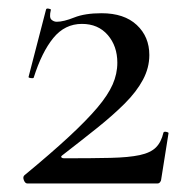

<svg xmlns="http://www.w3.org/2000/svg" viewBox="-20 -430 442 450"><path d="M37 -19Q100 -71 141.5 -109.5Q183 -148 208 -177.5Q233 -207 244 -232Q255 -257 255 -283Q255 -322 232.5 -348Q210 -374 172 -374Q132 -374 105 -341Q78 -308 59 -248Q58 -246 52 -247Q46 -248 47 -250L88 -408Q89 -411 95 -409.5Q101 -408 99 -406Q95 -389 100.5 -384Q106 -379 113 -379Q129 -379 154 -389Q179 -399 218 -399Q271 -399 300.5 -371.5Q330 -344 330 -301Q330 -271 315 -243Q300 -215 272.5 -187.5Q245 -160 207.5 -130Q170 -100 126 -66Q122 -63 124 -61Q126 -59 130 -59Q196 -59 239 -60Q282 -61 307.5 -66.5Q333 -72 345.5 -84.5Q358 -97 363 -119Q364 -122 369.5 -121Q375 -120 375 -118L358 -11Q358 -7 355.5 -3.5Q353 0 349 0Q278 0 198 0Q118 0 44 0Q39 0 36 -7.5Q33 -15 37 -19Z"/></svg>

Font: Cormorant Garamond Light Medium
Style: Regular
Weight: 500
Version: Version 4.001